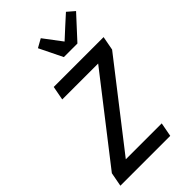

<svg xmlns="http://www.w3.org/2000/svg" viewBox="-275 -1012 1100 1100"><g transform="rotate(-45 275.0 -462.5)"><path d="M414 0H10L26 -85L415 -585H124L140 -670H544L528 -585L139 -85H430ZM302 -750 233 -891 285 -920 368 -810 430 -867 494 -925 538 -887 412 -750Z"/></g></svg>

Font: Lode Dark Term
Style: Bold Italic
Weight: 700
Italic angle: -11°
Monospace: yes
Designer: Belleve Invis
Foundry: Belleve Invis
Version: Version 29.2.0